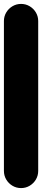

<svg xmlns="http://www.w3.org/2000/svg" viewBox="-20 -960 215 980"><path d="M0 -87.7H175V-852.7H0ZM87.7 -175Q63.7 -175 43.7 -163.2Q23.7 -151.3 11.8 -131.3Q0 -111.3 0 -87.7Q0 -63.7 11.8 -43.7Q23.7 -23.7 43.7 -11.8Q63.7 0 87.7 0Q111.3 0 131.3 -11.8Q151.3 -23.7 163.2 -43.7Q175 -63.7 175 -87.7Q175 -111.3 163.2 -131.3Q151.3 -151.3 131.3 -163.2Q111.3 -175 87.7 -175ZM87.7 -940Q63.7 -940 43.7 -928.2Q23.7 -916.3 11.8 -896.3Q0 -876.3 0 -852.7Q0 -828.7 11.8 -808.7Q23.7 -788.7 43.7 -776.8Q63.7 -765 87.7 -765Q111.3 -765 131.3 -776.8Q151.3 -788.7 163.2 -808.7Q175 -828.7 175 -852.7Q175 -876.3 163.2 -896.3Q151.3 -916.3 131.3 -928.2Q111.3 -940 87.7 -940Z"/></svg>

Font: Wavefont Thin
Style: Regular
Weight: 100
Monospace: yes
Version: Version 3.005;gftools[0.9.33]